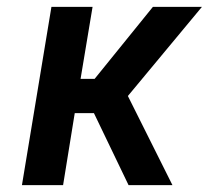

<svg xmlns="http://www.w3.org/2000/svg" viewBox="-20 -540 640 560"><path d="M44 0 130 -520H250L215 -310H256L426 -520H569L353 -260L483 0H355L254 -210H198L164 0Z"/></svg>

Font: Iosevka Aile Oblique
Style: Bold
Weight: 700
Italic angle: -9°
Designer: Belleve Invis
Foundry: Belleve Invis
Version: Version 31.1.0; ttfautohint (v1.8.4)